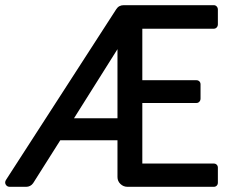

<svg xmlns="http://www.w3.org/2000/svg" viewBox="-20 -722 919 742"><path d="M18 0Q7 0 2 -9Q-3 -18 4 -28L429 -686Q439 -702 458 -702H806Q813 -702 817.5 -697Q822 -692 822 -685V-628Q822 -621 817.5 -616Q813 -611 806 -611H530V-412H739Q746 -412 750.5 -407.5Q755 -403 755 -396V-341Q755 -334 750.5 -329Q746 -324 739 -324H530V-90H806Q813 -90 817.5 -85.5Q822 -81 822 -74V-16Q822 -9 817.5 -4.5Q813 0 806 0H473Q457 0 445.5 -11Q434 -22 434 -38V-180H213L108 -14Q103 -7 96 -3.5Q89 0 81 0ZM266 -265H434V-532Z"/></svg>

Font: Miriam Libre Medium
Style: Regular
Weight: 500
Version: Version 2.000